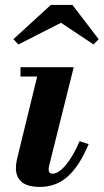

<svg xmlns="http://www.w3.org/2000/svg" viewBox="-20 -724 408 754"><path d="M219.5 -634.5 52.5 -549.5 32.5 -570 179.5 -704.5H264.5L367.5 -570L347 -549.5ZM328 -158Q293 -73.5 247 -31.8Q201 10 137 10Q88.5 10 65.5 -9.2Q42.5 -28.5 42.5 -63.5Q42.5 -74.5 44 -84Q45.5 -93.5 47 -100L126 -423.5H60.5V-460H269.5L174 -77.5Q172.5 -73 171.8 -67.8Q171 -62.5 171 -58Q171 -42 186.5 -42Q210.5 -42 239.5 -77.2Q268.5 -112.5 292.5 -169.5Z"/></svg>

Font: Bodoni* 06pt
Style: Bold Italic
Weight: 700
Italic angle: -13°
Version: Version 2.3